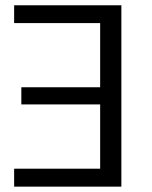

<svg xmlns="http://www.w3.org/2000/svg" viewBox="-20 -696 567 716"><path d="M32.7 -609.9V-676.3H432.6V0H32.7V-66.9H353.5V-306.6H59.6V-370.6H353.5V-609.9Z"/></svg>

Font: Estedad-FD Regular
Style: FD-Regular
Weight: 400
Designer: Amin Abedi
Version: Version 7.3